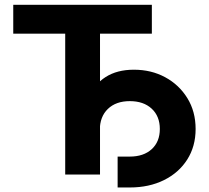

<svg xmlns="http://www.w3.org/2000/svg" viewBox="-20 -748 898 823"><path d="M36.8 -603.8V-727.5H630.9V-603.8H408.7V0H259.5V-603.8ZM484.2 55.6V-76.8H536.4Q595.5 -76.8 630.3 -108.6Q665.1 -140.5 665.1 -195.1Q665.1 -249.9 630.2 -282.2Q595.3 -314.5 536.4 -314.5Q477 -314.5 442.4 -281.1Q407.8 -247.7 407.8 -189.9H334Q334 -270.2 358.9 -328.4Q383.8 -386.7 432.9 -417.9Q482 -449.2 554 -449.2Q628.4 -449.2 688.1 -416.9Q747.8 -384.6 783.1 -327.3Q818.5 -269.9 818.5 -195.1Q818.5 -120.6 782.5 -64Q746.5 -7.5 682.9 24Q619.3 55.6 536.4 55.6Z"/></svg>

Font: Adwaita Sans
Style: Regular
Weight: 400
Designer: Rasmus Andersson
Foundry: rsms
Version: Version 4.001;git-9221beed3